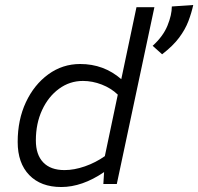

<svg xmlns="http://www.w3.org/2000/svg" viewBox="-20 -739 796 771"><path d="M226 12Q144 12 97.5 -36Q51 -84 51 -169Q51 -258 84 -328.5Q117 -399 174 -440.5Q231 -482 302 -482Q397 -482 467 -421L528 -710H600L449 0H395L398 -48Q310 12 226 12ZM239 -56Q278 -56 321 -71Q364 -86 401 -112L453 -359Q426 -385 388.5 -399.5Q351 -414 313 -414Q260 -414 217 -382.5Q174 -351 149 -297Q124 -243 124 -175Q124 -118 153.5 -87Q183 -56 239 -56ZM631 -521 593 -555Q635 -593 652.5 -636Q670 -679 670 -713L756 -719Q749 -687 736.5 -654Q724 -621 699.5 -588Q675 -555 631 -521Z"/></svg>

Font: Sometype Mono
Style: Italic
Weight: 400
Italic angle: -12°
Monospace: yes
Designer: Ryoichi Tsunekawa
Foundry: Dharma Type
Version: Version 1.000; ttfautohint (v1.8.3)